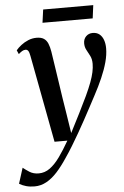

<svg xmlns="http://www.w3.org/2000/svg" viewBox="-107 -716 648 1006"><g transform="rotate(-5 217.0 -213.0)"><path d="M71.5 -436Q68 -455.5 62.8 -463.2Q57.5 -471 48.5 -471Q39 -471 30.5 -465.8Q22 -460.5 11.5 -451.5L2.5 -472Q13 -485 29.8 -498Q46.5 -511 67.5 -519.8Q88.5 -528.5 111.5 -528.5Q136 -528.5 150 -519Q164 -509.5 171.2 -491.8Q178.5 -474 182.5 -449.5Q188 -413 194.2 -372.2Q200.5 -331.5 206.8 -288.5Q213 -245.5 219.5 -203Q226 -160.5 232.5 -121.5L249 -15.5L299.5 -114.5Q325 -165 342.8 -203Q360.5 -241 371.5 -270.5Q382.5 -300 387.5 -323.5Q392.5 -347 392.5 -367.5Q392.5 -392 383.5 -409.5Q374.5 -427 366 -442.5Q357.5 -458 357.5 -477.5Q357.5 -500 371.5 -514Q385.5 -528 406.5 -528Q428 -528 442 -516.8Q456 -505.5 463 -486Q470 -466.5 470 -442Q470 -408 459.5 -369.5Q449 -331 430.5 -288.5Q412 -246 387.5 -200.5Q372 -171 355.2 -139.8Q338.5 -108.5 320.8 -76Q303 -43.5 284.5 -11.2Q266 21 247 52.2Q228 83.5 208 112.5Q181 153.5 153.5 183.8Q126 214 96.5 230.2Q67 246.5 34 246.5Q9.5 246.5 -10.2 241Q-30 235.5 -46.5 225.5L-20.5 143.5Q-9 153 12 166.8Q33 180.5 61.5 180.5Q93.5 180.5 120.2 161Q147 141.5 172.5 106Q198 70.5 225.5 22.5H158ZM159 -673H422.5L413.5 -604H149.5Z"/></g></svg>

Font: Merriweather 120pt Medium
Style: Italic
Weight: 500
Italic angle: -7.8°
Version: Version 2.101